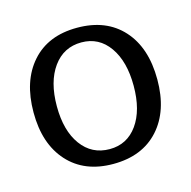

<svg xmlns="http://www.w3.org/2000/svg" viewBox="-64 -772 475 478"><g transform="rotate(-15 173.5 -533.5)"><path d="M14 -533Q14 -614 56 -661.5Q98 -709 173 -709Q248 -709 290.5 -662Q333 -615 333 -533Q333 -452 290.5 -405Q248 -358 173 -358Q99 -358 56.5 -405Q14 -452 14 -533ZM272 -533Q272 -596 245.5 -633.5Q219 -671 174 -671Q128 -671 101 -633.5Q74 -596 74 -533Q74 -470 101 -433Q128 -396 174 -396Q219 -396 245.5 -433Q272 -470 272 -533Z"/></g></svg>

Font: Taviraj Light
Style: Regular
Weight: 300
Designer: Katatrad Team
Foundry: CadsonDemak
Version: Version 1.001